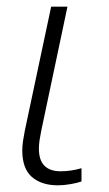

<svg xmlns="http://www.w3.org/2000/svg" viewBox="-20 -551 331 581"><path d="M155.3 9.8Q105.5 9.8 76.4 -15.6Q47.4 -41 47.4 -95.7Q47.4 -108.9 49.6 -124Q51.8 -139.2 55.2 -156.2L134.8 -530.8H184.1L105 -156.2Q102.1 -142.1 99.9 -127.9Q97.7 -113.8 97.7 -101.1Q97.7 -32.7 163.6 -32.7Q179.7 -32.7 195.8 -35.2Q211.9 -37.6 226.6 -42V-2Q215.3 2.4 194.1 6.1Q172.9 9.8 155.3 9.8Z"/></svg>

Font: Open Sans Light
Style: Italic
Weight: 300
Italic angle: -12°
Designer: Monotype Design Team
Foundry: Monotype Imaging Inc.
Version: Version 3.003; ttfautohint (v1.8.4)